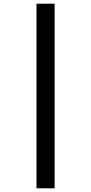

<svg xmlns="http://www.w3.org/2000/svg" viewBox="-20 -784 493 1037"><path d="M177 -764H275V233H177Z"/></svg>

Font: Noto Sans Myanmar Condensed SemiBold
Style: Regular
Weight: 600
Width: 3
Designer: Monotype Design Team
Foundry: Monotype Imaging Inc.
Version: Version 2.107; ttfautohint (v1.8.4.7-5d5b)